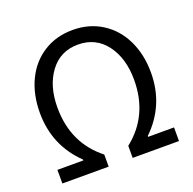

<svg xmlns="http://www.w3.org/2000/svg" viewBox="-119 -790 918 911"><g transform="rotate(-20 339.5 -334.0)"><path d="M44.9 0V-68.8H175.8V-73.2Q59.1 -186 59.1 -351.1Q59.1 -442.9 93.3 -514.6Q127.4 -586.4 191.4 -627.2Q255.4 -668 338.9 -668Q422.4 -668 486.6 -627.2Q550.8 -586.4 585.4 -514.4Q620.1 -442.4 620.1 -351.1Q620.1 -186.5 502.9 -73.2V-68.8H633.8V0H399.9V-61Q533.2 -166 533.2 -346.2Q533.2 -455.1 481 -524.7Q428.7 -594.2 338.9 -594.2Q250 -594.2 198 -524.7Q146 -455.1 146 -346.2Q146 -165.5 278.8 -61V0Z"/></g></svg>

Font: Source Sans Pro
Style: Regular
Weight: 400
Designer: Paul D. Hunt
Foundry: Adobe Systems Incorporated
Version: Version 3.006;hotconv 1.0.111;makeotfexe 2.5.65597